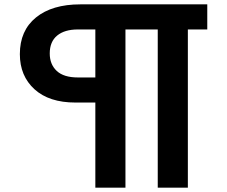

<svg xmlns="http://www.w3.org/2000/svg" viewBox="-20 -749 1040 880"><path d="M326 -279Q205 -279 138 -340Q71 -401 71 -501Q71 -609 145 -669Q219 -729 348 -729H930V-614H841V111H703V-614H555V111H417V-279ZM337 -394H417V-614H337Q276 -614 242 -586Q208 -558 208 -504Q208 -454 240 -424Q272 -394 337 -394Z"/></svg>

Font: BDO Grotesk DemiBold
Style: Regular
Weight: 600
Designer: Deni Anggara
Foundry: Lokal Container
Version: Version 2.000